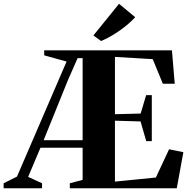

<svg xmlns="http://www.w3.org/2000/svg" viewBox="-82 -1014 1020 1034"><path d="M-62.5 0V-27L9.5 -63L276.5 -682.5L156 -716V-743H844L859 -563H795L740.5 -695.5L537 -707.5V-399L675.5 -402.5L705 -501.5H735.5V-254H705.5L675 -360L537 -364V-36L757.5 -58L828.5 -210L905.5 -194.5L870 0H294V-27L363 -45.5V-218.5H136L69.5 -61.5L144.5 -27V0ZM153 -259H363V-701H336L283.5 -581.5ZM462 -793.5 421 -823 559 -993.5 646 -921.5Q631 -904.5 610.2 -886.5Q589.5 -868.5 565.5 -851.5Q541.5 -834.5 515.8 -819.5Q490 -804.5 463.5 -793.5Z"/></svg>

Font: Merriweather 120pt ExtraBold
Style: Regular
Weight: 800
Version: Version 2.100